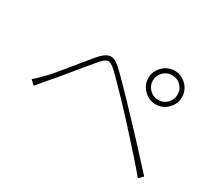

<svg xmlns="http://www.w3.org/2000/svg" viewBox="-123 -935 1246 1118"><g transform="rotate(30 500.0 -376.0)"><path d="M686 -588Q686 -554 710.5 -529.5Q735 -505 769 -505Q804 -505 828 -529.5Q852 -554 852 -588Q852 -623 828 -647Q804 -671 769 -671Q735 -671 710.5 -647Q686 -623 686 -588ZM656 -588Q656 -619 671.5 -644.5Q687 -670 712.5 -685.5Q738 -701 769 -701Q800 -701 825.5 -685.5Q851 -670 866.5 -644.5Q882 -619 882 -588Q882 -557 866.5 -531.5Q851 -506 825.5 -490.5Q800 -475 769 -475Q738 -475 712.5 -490.5Q687 -506 671.5 -531.5Q656 -557 656 -588ZM71 -242Q88 -256 101 -269Q114 -282 130 -298Q149 -317 174.5 -347.5Q200 -378 228.5 -413Q257 -448 284.5 -481.5Q312 -515 333 -540Q368 -581 399 -586.5Q430 -592 474 -550Q501 -525 538.5 -486.5Q576 -448 614 -408.5Q652 -369 680 -339Q714 -304 755.5 -259Q797 -214 840.5 -167Q884 -120 922 -78L895 -51Q858 -96 816 -143Q774 -190 733.5 -235Q693 -280 658 -318Q637 -341 609.5 -370Q582 -399 553.5 -428.5Q525 -458 499.5 -484Q474 -510 456 -527Q422 -559 403 -556Q384 -553 354 -518Q333 -493 306 -460.5Q279 -428 250.5 -393Q222 -358 196 -327Q170 -296 151 -275Q138 -260 124 -242.5Q110 -225 100 -214Z"/></g></svg>

Font: Noto Sans JP Thin Thin
Style: Regular
Weight: 250
Version: Version 2.004-H2;hotconv 1.0.118;makeotfexe 2.5.65603